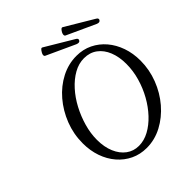

<svg xmlns="http://www.w3.org/2000/svg" viewBox="-237 -998 1151 1151"><g transform="rotate(-45 339.0 -422.0)"><path d="M334 13Q279 13 233 -9Q187 -31 153 -70.5Q119 -110 100.5 -163Q82 -216 82 -278Q82 -357 110 -428.5Q138 -500 186 -556Q234 -612 296 -644Q358 -676 426 -676Q482 -676 528 -653.5Q574 -631 607.5 -591.5Q641 -552 659.5 -499Q678 -446 678 -384Q678 -308 650.5 -236.5Q623 -165 575 -109Q527 -53 465 -20Q403 13 334 13ZM310 -29Q354 -29 396.5 -52Q439 -75 476.5 -115Q514 -155 542.5 -206Q571 -257 587.5 -314.5Q604 -372 604 -430Q604 -490 585.5 -536Q567 -582 532 -608Q497 -634 448 -634Q403 -634 360.5 -610Q318 -586 281 -545Q244 -504 216.5 -452Q189 -400 173 -343.5Q157 -287 157 -233Q157 -172 176.5 -126Q196 -80 230.5 -54.5Q265 -29 310 -29ZM476 -725 293 -809Q288 -812 288 -819.5Q288 -827 294 -837Q302 -851 307.5 -855Q313 -859 319 -855L495 -750Q503 -746 505 -740Q507 -734 503 -729Q500 -723 493 -722Q486 -721 476 -725ZM648 -725 465 -809Q460 -812 460 -819.5Q460 -827 465 -837Q473 -851 479 -855Q485 -859 491 -855L667 -750Q675 -746 677 -740Q679 -734 675 -729Q671 -723 664.5 -722Q658 -721 648 -725Z"/></g></svg>

Font: Junicode VF
Style: Italic
Weight: 400
Italic angle: -11°
Designer: Peter S. Baker
Version: Version 2.209